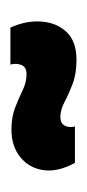

<svg xmlns="http://www.w3.org/2000/svg" viewBox="81 -489 167 369"><g transform="rotate(-90 164.5 -304.5)"><path d="M234 -241Q207 -241 187.5 -248.5Q168 -256 153 -264Q138 -272 124 -272Q112 -272 107.5 -263.5Q103 -255 106 -244H36Q18 -277 22 -304.5Q26 -332 47 -349Q68 -366 100 -366Q124 -366 142 -359Q160 -352 175.5 -344.5Q191 -337 206 -337Q220 -337 224 -346.5Q228 -356 225 -368H296Q310 -337 307.5 -307.5Q305 -278 287 -259.5Q269 -241 234 -241Z"/></g></svg>

Font: Bricolage Grotesque 48pt Condensed SemiBold
Style: Regular
Weight: 600
Width: 3
Designer: Mathieu Triay
Foundry: Atelier Triay
Version: Version 1.000; ttfautohint (v1.8.4.7-5d5b);gftools[0.9.32]